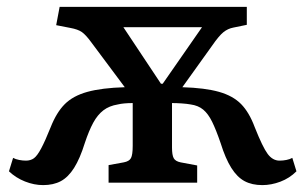

<svg xmlns="http://www.w3.org/2000/svg" viewBox="-20 -530 886 557"><path d="M105 7Q79 7 52.5 -3.5Q26 -14 6 -33L18 -72Q25 -68 35.5 -66Q46 -64 55 -64Q69 -64 78.5 -71Q88 -78 99.5 -99.5Q111 -121 127 -161Q144 -204 168 -228Q192 -252 233.5 -263.5Q275 -275 342 -277L245 -407Q229 -429 217.5 -437Q206 -445 184 -449L143 -457L153 -510H696V-458L657 -450Q641 -447 628 -436.5Q615 -426 595 -397L509 -277Q575 -275 615.5 -263.5Q656 -252 679.5 -228Q703 -204 719 -161Q742 -103 756.5 -83.5Q771 -64 791 -64Q801 -64 811 -66Q821 -68 828 -72L840 -33Q820 -13 793.5 -3Q767 7 741 7Q711 7 689.5 -4.5Q668 -16 651 -43Q634 -70 620 -115Q607 -153 595.5 -176.5Q584 -200 569.5 -212Q555 -224 533 -227Q522 -229 507 -230Q492 -231 479 -231V-102Q479 -80 484 -71Q489 -62 504 -59L552 -50V0H295V-51L339 -59Q355 -62 360 -71.5Q365 -81 365 -107V-231Q352 -231 341 -230Q330 -229 322 -227Q297 -223 280 -210Q263 -197 250.5 -174Q238 -151 226 -115Q212 -70 195 -43Q178 -16 156.5 -4.5Q135 7 105 7ZM447 -287H452L566 -451H338Z"/></svg>

Font: Literata 18pt Medium
Style: Regular
Weight: 500
Designer: Latin by Veronika Burian and Jose Scaglione. Greek by Irene Vlachou. Cyrillic by Vera Evstafieva.
Foundry: TypeTogether
Version: Version 3.103;gftools[0.9.29]